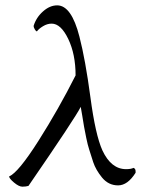

<svg xmlns="http://www.w3.org/2000/svg" viewBox="-20 -700 545 728"><path d="M458 -58.6Q476.6 -58.6 486.3 -63.5Q494.1 -60.5 494.1 -50.8V-44.9Q463.9 2.9 427.7 2.9Q391.6 2.9 367.2 -26.4Q343.3 -55.7 333.5 -85Q324.2 -114.3 318.4 -132.3Q312.5 -150.4 307.1 -176.8Q301.8 -203.1 298.8 -219.2Q295.9 -235.4 292 -260.7Q288.1 -286.1 286.1 -294.9Q266.6 -254.9 87.9 4.9Q78.1 7.8 64.9 7.8Q51.8 7.8 33.2 -7.8Q14.6 -23.4 14.6 -31.2Q48.8 -44.9 125.5 -165.5Q202.1 -286.1 266.6 -414.1Q266.6 -494.1 238.8 -552.2Q210.9 -610.4 175.8 -610.4Q159.2 -610.4 143.1 -600.6Q127 -590.8 120.1 -581.1Q116.2 -581.1 111.8 -588.9Q107.4 -596.7 107.4 -601.6Q117.2 -633.8 143.1 -656.7Q168.9 -679.7 196.8 -679.7Q251 -679.7 281.2 -561Q303.7 -474.1 322.8 -331.5Q341.8 -188.5 368.2 -129.9Q401.4 -58.6 458 -58.6Z"/></svg>

Font: CrimsonText-Roman
Style: Roman
Weight: 400
Version: Version 0.13